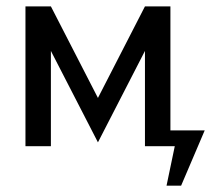

<svg xmlns="http://www.w3.org/2000/svg" viewBox="-20 -460 693 604"><path d="M516.1 -49.8H624L549.8 124H503.9L529.8 0H436V-299.8L288.1 -12.2L140.1 -299.8V0H60.1V-439.9H140.1L288.1 -151.9L436 -439.9H516.1Z"/></svg>

Font: Pfennig
Style: Medium
Weight: 500
Version: Version 20120410 ; ttfautohint (v0.8)